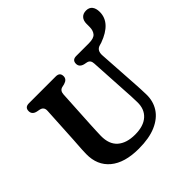

<svg xmlns="http://www.w3.org/2000/svg" viewBox="-221 -1049 1249 1249"><g transform="rotate(-45 404.0 -424.5)"><path d="M561.5 -300 545 -583Q543.5 -615 517 -621L494.5 -625.5Q459.5 -635 459.5 -665Q459.5 -700 497 -700H613Q659 -700 675.5 -719.5Q692 -739 692 -772V-799.5Q692 -830 707.5 -847Q723 -864 751 -864Q779 -864 793.5 -845.5Q808 -827 808 -794Q808 -695 673 -646L654 -640.5Q616.5 -629.5 620 -581.5L638 -300.5Q639.5 -275 640.8 -251Q642 -227 642.5 -201Q644 -138 612.8 -89.2Q581.5 -40.5 518 -12.8Q454.5 15 358.5 15Q228.5 15 159.2 -42.8Q90 -100.5 91.5 -203Q91.5 -218 92.8 -241.2Q94 -264.5 95.8 -288.2Q97.5 -312 98.5 -328.5L112.5 -580Q114.5 -614 82 -621L59 -625.5Q24 -634 24 -665Q24 -700 61.5 -700H308.5Q346 -700 346 -665Q346 -636 311 -626L289.5 -621Q263.5 -614.5 261.5 -581.5L247 -325Q245 -292.5 244.2 -266.2Q243.5 -240 242.5 -219Q241.5 -142.5 284.8 -104.8Q328 -67 406 -67Q484.5 -67 526 -104.5Q567.5 -142 565.5 -208Q565 -241 563.8 -261.2Q562.5 -281.5 561.5 -300Z"/></g></svg>

Font: Fraunces 72pt SuperSoft SemiBold
Style: Regular
Weight: 600
Version: Version 1.000;[b76b70a41]